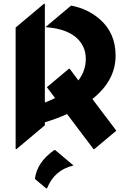

<svg xmlns="http://www.w3.org/2000/svg" viewBox="-20 -777 686 1026"><path d="M270 24.9Q270 24.9 274.9 24.9L373 107.4Q270.5 130.9 231.4 229.5H226.6L166.5 179.2Q177.2 89.8 270 24.9ZM63.5 19.5V-629.9L214.8 -756.8H219.7V-229Q249 -240.2 274.4 -252.9L230.5 -311L347.7 -409.2H352.5L398.9 -347.2Q438 -398.4 438.5 -461.4Q438.5 -536.1 380.4 -582Q325.2 -625 222.7 -631.8L359.9 -747.1Q448.7 -730.5 513.7 -673.8Q597.7 -600.6 597.7 -480Q597.7 -346.2 473.6 -248L601.6 -78.6L484.4 19.5H479.5L338.4 -167.5Q283.7 -142.6 219.7 -123.5V-107.4L68.4 19.5Z"/></svg>

Font: Gothica
Style: Bold
Weight: 700
Designer: Wojciech Kalinowski "wmk69" (wmk69@o2.pl)
Foundry: Wojciech Kalinowski "wmk69" (wmk69@o2.pl)
Version: Version 2.1.0; 2021-05-14